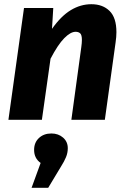

<svg xmlns="http://www.w3.org/2000/svg" viewBox="-20 -569 613 912"><path d="M319 0 366 -344Q369 -365 369 -379Q369 -403 361 -410.5Q353 -418 339 -418Q315 -418 285 -387.5Q255 -357 220 -290L179 0H20L94 -531H233L227 -432Q270 -493 316.5 -521Q363 -549 414 -549Q468 -549 500.5 -517Q533 -485 533 -416Q533 -405 532 -393Q531 -381 529 -367L478 0ZM173 205Q142 183 142 143Q142 108 165 86.5Q188 65 224 65Q257 65 279.5 84.5Q302 104 302 135Q302 157 293.5 177.5Q285 198 271 220L209 323H130Z"/></svg>

Font: Szlgxwxxxixliatcpuztgldltzi
Style: Regular
Weight: 700
Italic angle: -8°
Designer: Carrois Corporate & Edenspiekermann
Foundry: Carrois Corporate GbR & Edenspiekermann AG
Version: Version 2.001